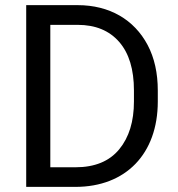

<svg xmlns="http://www.w3.org/2000/svg" viewBox="-20 -731 696 751"><path d="M274.9 0C471.7 0 597.2 -128.9 597.2 -334V-376.5C597.2 -445.3 584 -504.4 557.6 -554.7C504.9 -654.3 408.2 -710.9 283.7 -710.9H82.5V0ZM283.7 -633.8C353.5 -633.8 407.7 -611.3 446.3 -566.9C484.9 -522.5 503.9 -459 503.9 -377.4V-334C503.9 -256.3 484.9 -193.8 446.3 -147C407.7 -100.1 350.6 -76.7 274.9 -76.7H176.8V-633.8Z"/></svg>

Font: Vazirmatn
Style: Regular
Weight: 400
Designer: Saber Rastikerdar
Foundry: Saber Rastikerdar
Version: Version 33.003